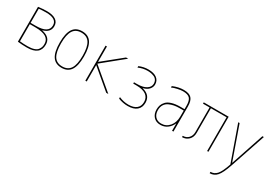

<svg xmlns="http://www.w3.org/2000/svg" viewBox="17 -1381 3466 2464"><g transform="rotate(30 1750.0 -149.5)"><path d="M385.7 -406.2Q385.7 -506.8 225.6 -506.8Q169.9 -506.8 120.1 -501V-292H197.3Q385.7 -292 385.7 -406.2ZM429.7 -146.5Q429.7 6.8 236.3 6.8Q162.1 6.8 99.6 -1V-517.6Q163.1 -526.4 225.6 -527.3Q313.5 -527.3 359.9 -496.1Q406.2 -464.8 406.2 -406.2Q406.2 -313.5 297.9 -284.2V-282.2Q429.7 -255.9 429.7 -146.5ZM410.2 -146.5Q410.2 -208 359.9 -240.2Q309.6 -272.5 197.3 -272.5H120.1V-18.6Q171.9 -12.7 236.3 -12.7Q291 -12.7 328.6 -24.9Q366.2 -37.1 382.3 -59.1Q398.4 -81.1 404.3 -100.6Q410.2 -120.1 410.2 -146.5Z M628.4 -69.8Q667 -9.8 750 -9.8Q833 -9.8 871.6 -69.8Q910.2 -129.9 910.2 -259.8Q910.2 -389.6 871.6 -449.7Q833 -509.8 750 -509.8Q667 -509.8 628.4 -449.7Q589.8 -389.6 589.8 -259.8Q589.8 -129.9 628.4 -69.8ZM885.7 -56.2Q841.8 9.8 750 9.8Q658.2 9.8 614.3 -56.2Q570.3 -122.1 570.3 -260.3Q570.3 -398.4 614.3 -464.4Q658.2 -530.3 750 -530.3Q841.8 -530.3 885.7 -464.4Q929.7 -398.4 929.7 -260.3Q929.7 -122.1 885.7 -56.2Z M1120.1 -292H1122.1L1403.3 -519.5H1434.6L1124 -266.6L1440.4 0H1409.2L1122.1 -242.2H1120.1V0H1099.6V-519.5H1120.1Z M1786.1 -286.1V-284.2Q1910.2 -253.9 1910.2 -139.6Q1910.2 -68.4 1863.8 -29.3Q1817.4 9.8 1730.5 9.8Q1660.2 9.8 1589.8 -17.6V-40Q1658.2 -9.8 1730.5 -9.8Q1807.6 -9.8 1848.6 -43.5Q1889.6 -77.1 1889.6 -139.6Q1889.6 -205.1 1841.3 -240.2Q1793 -275.4 1695.3 -275.4H1650.4V-294.9H1695.3Q1783.2 -294.9 1831.5 -325.7Q1879.9 -356.4 1879.9 -405.3Q1879.9 -437.5 1864.7 -460Q1849.6 -482.4 1824.7 -492.2Q1799.8 -502 1777.3 -505.9Q1754.9 -509.8 1730.5 -509.8Q1660.2 -509.8 1594.7 -480.5V-502Q1659.2 -530.3 1730.5 -530.3Q1812.5 -530.3 1856.4 -496.6Q1900.4 -462.9 1900.4 -405.3Q1900.4 -366.2 1872.1 -333.5Q1843.8 -300.8 1786.1 -286.1Z M2384.8 -107.4H2382.8Q2359.4 -53.7 2315.9 -22Q2272.5 9.8 2214.8 9.8Q2150.4 9.8 2112.8 -31.2Q2075.2 -72.3 2075.2 -139.6Q2075.2 -173.8 2085.4 -203.1Q2095.7 -232.4 2121.6 -260.3Q2147.5 -288.1 2199.2 -304.2Q2251 -320.3 2325.2 -320.3H2384.8V-370.1Q2384.8 -447.3 2356 -478.5Q2327.1 -509.8 2254.9 -509.8Q2223.6 -509.8 2175.8 -499.5Q2127.9 -489.3 2094.7 -473.6V-495.1Q2177.7 -530.3 2254.9 -530.3Q2335.9 -530.3 2370.6 -493.2Q2405.3 -456.1 2405.3 -370.1V0H2384.8ZM2384.8 -299.8H2325.2Q2281.2 -299.8 2244.1 -293Q2207 -286.1 2171.4 -269.5Q2135.7 -252.9 2115.2 -219.7Q2094.7 -186.5 2094.7 -139.6Q2094.7 -80.1 2127.4 -44.9Q2160.2 -9.8 2214.8 -9.8Q2289.1 -9.8 2336.9 -66.4Q2384.8 -123 2384.8 -210Z M2652.3 -134.8V-500H2554.7V-519.5H2923.8V0H2904.3V-500H2671.9V-134.8Q2671.9 -70.3 2632.8 -31.7Q2593.8 6.8 2536.1 6.8V-12.7Q2586.9 -12.7 2619.6 -46.9Q2652.3 -81.1 2652.3 -134.8Z M3259.8 -31.2 3423.8 -519.5H3445.3L3269.5 0Q3224.6 133.8 3181.6 182.1Q3138.7 230.5 3075.2 230.5V210Q3129.9 210 3168 168Q3206.1 126 3249 0L3065.4 -519.5H3085.9L3257.8 -31.2Z"/></g></svg>

Font: Mgen+ 1m thin
Style: Regular
Weight: 100
Designer: [Source Han Sans]
Ryoko NISHIZUKA  (kana & ideographs); Paul D. Hunt (Latin, Greek & Cyrillic); Wenlong ZHANG  (bopomofo
Version: Version 1.059.20150602